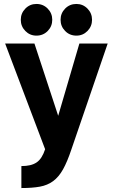

<svg xmlns="http://www.w3.org/2000/svg" viewBox="-20 -750 570 970"><path d="M88 89Q113 89 132 84.5Q151 80 165 70.5Q179 61 189.5 44.5Q200 28 208 4L6 -530H154L274 -165L381 -530H524L341 4Q320 67 298.5 105.5Q277 144 248.5 165Q220 186 181.5 193Q143 200 88 200ZM164 -570Q131 -570 108 -593.5Q85 -617 85 -650Q85 -683 108 -706.5Q131 -730 164 -730Q198 -730 221 -706.5Q244 -683 244 -650Q244 -617 221 -593.5Q198 -570 164 -570ZM366 -570Q332 -570 309 -593.5Q286 -617 286 -650Q286 -683 309 -706.5Q332 -730 366 -730Q399 -730 422 -706.5Q445 -683 445 -650Q445 -617 422 -593.5Q399 -570 366 -570Z"/></svg>

Font: 
Style: 㨦
Weight: 700
Designer: A.Korolkova, Vitaly Kuzmin
Foundry: ParaType Ltd
Version: Version 2.000